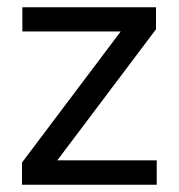

<svg xmlns="http://www.w3.org/2000/svg" viewBox="-20 -508 492 528"><path d="M411 -67V0H40.5V-61L312 -421.5H41.5V-488H409V-427.5L137.5 -67Z"/></svg>

Font: Anek Tamil Medium
Style: Regular
Weight: 400
Version: Version 1.003